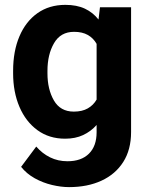

<svg xmlns="http://www.w3.org/2000/svg" viewBox="-20 -558 611 786"><path d="M33.7 -257.8V-268.1Q33.7 -348.6 59.6 -409.4Q85.4 -470.2 133.5 -504.2Q181.6 -538.1 247.6 -538.1Q294.4 -538.1 327.6 -522.5Q360.8 -506.8 383.3 -478L389.2 -528.3H516.6V-17.6Q516.6 54.7 484.6 105Q452.6 155.3 395.5 181.6Q338.4 208 262.7 208Q230 208 192.9 199.2Q155.8 190.4 122.3 171.9Q88.9 153.3 66.4 125L128.4 42Q152.8 70.3 185.1 86.2Q217.3 102.1 256.3 102.1Q313 102.1 344.2 71Q375.5 40 375.5 -16.6V-46.4Q352.1 -20 320.3 -5.1Q288.6 9.8 246.6 9.8Q181.2 9.8 133.3 -25.1Q85.4 -60.1 59.6 -120.6Q33.7 -181.2 33.7 -257.8ZM174.3 -268.1V-257.8Q174.3 -192.4 200.7 -146.7Q227.1 -101.1 282.2 -101.1Q316.4 -101.1 339.4 -114.3Q362.3 -127.4 375.5 -150.4V-378.4Q362.3 -401.9 339.6 -414.8Q316.9 -427.7 283.2 -427.7Q228 -427.7 201.2 -381.3Q174.3 -335 174.3 -268.1Z"/></svg>

Font: Vazirmatn RD UI FD
Style: Bold
Weight: 700
Designer: Saber Rastikerdar
Foundry: Saber Rastikerdar
Version: Version 33.003